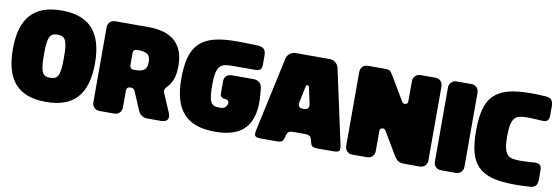

<svg xmlns="http://www.w3.org/2000/svg" viewBox="-54 -1095 4337 1490"><g transform="rotate(10 2115.0 -350.0)"><path d="M337 10Q419 10 480 -12Q541 -34 581 -78.5Q621 -123 641 -190.5Q661 -258 661 -350Q661 -442 641 -509.5Q621 -577 581 -621.5Q541 -666 480 -688Q419 -710 337 -710Q254 -710 193.5 -688Q133 -666 93 -621.5Q53 -577 33.5 -509.5Q14 -442 14 -350Q14 -258 33.5 -190.5Q53 -123 93 -78.5Q133 -34 193.5 -12Q254 10 337 10ZM338 -180Q314 -180 299 -187Q284 -194 275 -213Q266 -232 262.5 -265Q259 -298 259 -350Q259 -402 262.5 -435Q266 -468 275 -487Q284 -506 299 -513Q314 -520 337 -520Q360 -520 375.5 -512.5Q391 -505 400 -486Q409 -467 412.5 -434.5Q416 -402 416 -352Q416 -299 412.5 -265.5Q409 -232 400 -213Q391 -194 375.5 -187Q360 -180 338 -180Z M874 7Q901 7 917.5 -9.5Q934 -26 934 -53V-184Q934 -198 941.5 -206Q949 -214 963 -214H969Q980 -214 987.5 -209Q995 -204 1000 -194L1063 -46Q1072 -25 1091 -12.5Q1110 0 1133 0H1243Q1280 0 1293 -20Q1306 -40 1291 -74L1229 -219Q1223 -233 1226.5 -244.5Q1230 -256 1244 -270Q1269 -293 1285.5 -335Q1302 -377 1302 -444Q1302 -517 1280 -566.5Q1258 -616 1220 -645.5Q1182 -675 1131.5 -687.5Q1081 -700 1024 -700H761Q734 -700 717.5 -683.5Q701 -667 701 -640V-53Q701 -26 717.5 -9.5Q734 7 761 7ZM964 -354Q950 -354 942 -362.5Q934 -371 934 -384V-480Q934 -494 942 -502Q950 -510 964 -510H981Q1023 -510 1046.5 -494Q1070 -478 1070 -432Q1070 -386 1046.5 -370Q1023 -354 981 -354Z M1962 -385Q1959 -412 1941 -428Q1923 -444 1896 -444H1724Q1696 -444 1679.5 -428Q1663 -412 1664 -384V-292Q1663 -275 1673.5 -264.5Q1684 -254 1701 -254Q1719 -254 1728 -243.5Q1737 -233 1731 -217Q1727 -206 1721.5 -198.5Q1716 -191 1708.5 -187Q1701 -183 1691.5 -181.5Q1682 -180 1671 -180Q1645 -180 1628.5 -187Q1612 -194 1602.5 -213Q1593 -232 1589.5 -265Q1586 -298 1586 -350Q1586 -404 1593 -437Q1600 -470 1615 -488Q1630 -506 1654 -511.5Q1678 -517 1713 -517Q1724 -517 1749 -517Q1774 -517 1800.5 -517Q1827 -517 1851 -517Q1875 -517 1886 -517Q1919 -517 1932.5 -526.5Q1946 -536 1946 -568V-638Q1946 -672 1932 -688Q1918 -704 1886 -706Q1867 -707 1838 -708Q1809 -709 1781.5 -709.5Q1754 -710 1733 -710Q1712 -710 1709 -710Q1603 -710 1532.5 -690.5Q1462 -671 1419.5 -628Q1377 -585 1359 -516.5Q1341 -448 1341 -350Q1341 -258 1360.5 -190Q1380 -122 1420.5 -77.5Q1461 -33 1522.5 -11.5Q1584 10 1668 10Q1749 10 1809.5 -10Q1870 -30 1907.5 -73Q1945 -116 1960 -182.5Q1975 -249 1966 -342Q1966 -347 1964 -363Q1962 -379 1962 -385Z M2155 0Q2178 0 2190 -5.5Q2202 -11 2208 -28Q2209 -30 2209.5 -32Q2210 -34 2211 -36.5Q2212 -39 2212.5 -41.5Q2213 -44 2214 -47Q2220 -76 2231.5 -85Q2243 -94 2272 -94H2358Q2387 -94 2399 -85Q2411 -76 2417 -47Q2417 -44 2418 -41.5Q2419 -39 2419.5 -37Q2420 -35 2420.5 -32.5Q2421 -30 2422 -28Q2428 -12 2440 -6Q2452 0 2475 0H2600Q2636 0 2645.5 -11.5Q2655 -23 2647 -59L2521 -641Q2515 -668 2495 -684Q2475 -700 2448 -700H2182Q2155 -700 2135 -684Q2115 -668 2109 -641L1983 -59Q1975 -23 1984.5 -11.5Q1994 0 2030 0ZM2311 -284Q2289 -284 2279.5 -296.5Q2270 -309 2276 -333L2302 -457Q2305 -470 2315 -470Q2325 -470 2328 -457L2355 -333Q2360 -309 2351.5 -296.5Q2343 -284 2319 -284Z M3167 -700Q3140 -700 3123.5 -683.5Q3107 -667 3107 -640V-484Q3107 -474 3102 -467.5Q3097 -461 3089.5 -459Q3082 -457 3074 -460Q3066 -463 3061 -471L2945 -666Q2933 -687 2921.5 -693.5Q2910 -700 2886 -700H2752Q2725 -700 2708.5 -683.5Q2692 -667 2692 -640V-60Q2692 -33 2708.5 -16.5Q2725 0 2752 0H2865Q2892 0 2908.5 -16.5Q2925 -33 2925 -60V-216Q2925 -226 2930 -232.5Q2935 -239 2942.5 -241Q2950 -243 2958 -240Q2966 -237 2971 -229L3076 -52Q3095 -20 3113 -10Q3131 0 3167 0H3280Q3307 0 3323.5 -16.5Q3340 -33 3340 -60V-640Q3340 -667 3323.5 -683.5Q3307 -700 3280 -700Z M3451 0Q3424 0 3407.5 -16.5Q3391 -33 3391 -60V-640Q3391 -667 3407.5 -683.5Q3424 -700 3451 -700H3564Q3591 -700 3607.5 -683.5Q3624 -667 3624 -640V-60Q3624 -33 3607.5 -16.5Q3591 0 3564 0Z M4210 -132Q4210 -164 4196.5 -175.5Q4183 -187 4150 -185Q4133 -183 4116 -182.5Q4099 -182 4083.5 -181Q4068 -180 4055.5 -180Q4043 -180 4036 -180Q4001 -180 3977 -185.5Q3953 -191 3938 -209Q3923 -227 3916 -260.5Q3909 -294 3909 -350Q3909 -406 3916 -439.5Q3923 -473 3938 -491Q3953 -509 3977 -514.5Q4001 -520 4036 -520Q4043 -520 4055.5 -520Q4068 -520 4083.5 -519Q4099 -518 4116 -517.5Q4133 -517 4150 -515Q4183 -513 4196.5 -524.5Q4210 -536 4210 -568V-638Q4210 -672 4196 -688Q4182 -704 4150 -706Q4131 -707 4111.5 -708Q4092 -709 4075 -709.5Q4058 -710 4046.5 -710Q4035 -710 4031 -710Q3925 -710 3854.5 -691Q3784 -672 3741.5 -629Q3699 -586 3681.5 -517.5Q3664 -449 3664 -350Q3664 -251 3681.5 -182.5Q3699 -114 3741.5 -71Q3784 -28 3854.5 -9Q3925 10 4031 10Q4035 10 4046.5 10Q4058 10 4075 9.5Q4092 9 4111.5 8Q4131 7 4150 6Q4182 4 4196 -12Q4210 -28 4210 -62Z"/></g></svg>

Font: Bolota
Style: Bold
Weight: 240
Designer: Gabriel Pang
Version: Version 1.000